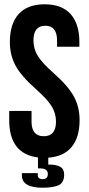

<svg xmlns="http://www.w3.org/2000/svg" viewBox="-20 -728 414 895"><path d="M23 -168V-211H127V-161Q127 -93 184 -93Q241 -93 241 -161Q241 -200 220.5 -233Q200 -266 147 -313Q79 -373 52.5 -422Q26 -471 26 -532Q26 -617 67 -662.5Q108 -708 188 -708Q268 -708 309 -662.5Q350 -617 350 -532V-510H246V-539Q246 -608 191 -608Q136 -608 136 -539Q136 -500 156.5 -467Q177 -434 230 -387Q298 -327 324.5 -278Q351 -229 351 -168Q351 -88 314 -43Q277 2 205 7V39Q243 39 261 49.5Q279 60 279 86Q279 123 254 135Q229 147 178 147Q82 147 82 89V79H156V87Q156 107 178 107Q203 107 203 83Q203 57 167 57H157V6Q23 -11 23 -168Z"/></svg>

Font: Bebas Neue
Style: Regular
Weight: 400
Designer: Ryoichi Tsunekawa
Foundry: Ryoichi Tsunekawa
Version: Version 1.400